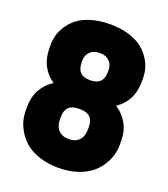

<svg xmlns="http://www.w3.org/2000/svg" viewBox="-146 -898 891 1016"><g transform="rotate(20 300.0 -390.0)"><path d="M35.2 -210.9V-231Q35.2 -290 59.3 -332Q83.5 -374 124 -398.9Q40 -456.5 40 -564.9V-585Q40 -612.3 47.6 -639.6Q55.2 -667 74.2 -695.3Q93.3 -723.6 121.8 -745.1Q150.4 -766.6 196.5 -780.3Q242.7 -793.9 299.8 -793.9Q356.9 -793.9 403.1 -780.3Q449.2 -766.6 477.8 -745.1Q506.3 -723.6 525.6 -695.3Q544.9 -667 552.5 -639.6Q560.1 -612.3 560.1 -585V-564.9Q560.1 -456.5 476.1 -398.9Q516.1 -373.5 540.5 -331.5Q564.9 -289.6 564.9 -231V-210.9Q564.9 -182.1 556.9 -152.6Q548.8 -123 528.8 -92.5Q508.8 -62 479.5 -38.8Q450.2 -15.6 403.6 -0.7Q356.9 14.2 299.8 14.2Q242.7 14.2 196 -0.7Q149.4 -15.6 120.1 -38.8Q90.8 -62 71 -92.5Q51.3 -123 43.2 -152.6Q35.2 -182.1 35.2 -210.9ZM294.9 -316.9Q221.2 -316.9 221.2 -243.2V-232.9Q221.2 -190.4 242.2 -169.2Q263.2 -147.9 294.9 -147.9H305.2Q336.9 -147.9 357.9 -169.2Q378.9 -190.4 378.9 -232.9V-243.2Q378.9 -316.9 305.2 -316.9ZM305.2 -631.8H294.9Q265.1 -631.8 245.6 -612.5Q226.1 -593.3 226.1 -563V-553.2Q226.1 -479 297.9 -479H301.8Q374 -479 374 -553.2V-563Q374 -593.3 354.5 -612.5Q335 -631.8 305.2 -631.8Z"/></g></svg>

Font: Cooper Hewitt
Style: Heavy
Weight: 713
Designer: Village Type and Design LLC
Foundry: Cooper Hewitt Smithsonian Design Museum
Version: 1.000